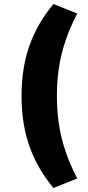

<svg xmlns="http://www.w3.org/2000/svg" viewBox="-20 -744 440 962"><path d="M248 198Q169 104 128.5 -8.5Q88 -121 88 -263Q88 -406 128.5 -518Q169 -630 248 -724L367 -676Q332 -609 309 -542Q286 -475 275.5 -406.5Q265 -338 265 -263Q265 -189 275.5 -120Q286 -51 309 16Q332 83 367 150Z"/></svg>

Font: Nunito Sans 7pt SemiCondensed Black
Style: Regular
Weight: 900
Width: 4
Designer: Vernon Adams
Foundry: Vernon Adams
Version: Version 3.101;gftools[0.9.27]